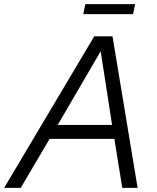

<svg xmlns="http://www.w3.org/2000/svg" viewBox="-56 -905 757 925"><path d="M486 -730 607 0H533L495 -236H183L44 0H-36L398 -730ZM222 -303H484L429 -658ZM345 -837 355 -885H595L585 -837Z"/></svg>

Font: Nacelle Light
Style: Italic
Weight: 300
Italic angle: -12°
Designer: Sora Sagano
Foundry: Sora Sagano
Version: Version 1.000;FEAKit 1.0